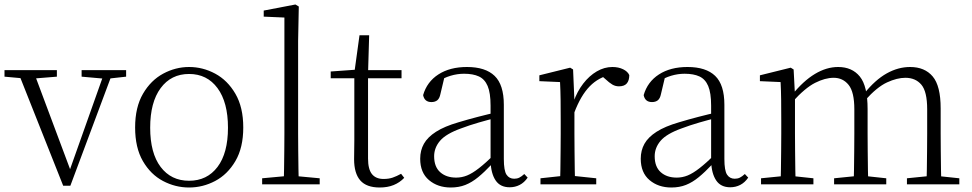

<svg xmlns="http://www.w3.org/2000/svg" viewBox="-28 -820 4322 854"><path d="M253 6 49 -508H119L291 -48H276L281 -60L440 -508H477L285 6ZM-8 -479V-508H225V-479L114 -470H91ZM335 -479V-508H533V-479L452 -470H436Z M813 14Q752 14 697 -15Q642 -44 607.5 -103.5Q573 -163 573 -253Q573 -343 608 -403Q643 -463 698 -492.5Q753 -522 813 -522Q874 -522 929 -492.5Q984 -463 1019 -403Q1054 -343 1054 -253Q1054 -163 1019 -103.5Q984 -44 929 -15Q874 14 813 14ZM813 -16Q893 -16 939.5 -77.5Q986 -139 986 -252Q986 -365 939.5 -428Q893 -491 813 -491Q733 -491 686.5 -428Q640 -365 640 -252Q640 -139 686.5 -77.5Q733 -16 813 -16Z M1138 0V-27L1257 -38H1276L1394 -27V0ZM1234 0Q1235 -30 1235.5 -69Q1236 -108 1236.5 -149.5Q1237 -191 1237 -226V-742L1145 -746V-773L1286 -800L1301 -791L1298 -637V-226Q1298 -191 1298.5 -149.5Q1299 -108 1299.5 -69Q1300 -30 1301 0Z M1578 -472V-508H1758V-472ZM1661 14Q1602 14 1574.5 -17.5Q1547 -49 1547 -112Q1547 -135 1547.5 -152.5Q1548 -170 1548 -196V-472H1443V-502L1568 -511L1548 -496L1571 -663H1614L1609 -493V-481V-115Q1609 -67 1626.5 -45.5Q1644 -24 1678 -24Q1701 -24 1718.5 -30Q1736 -36 1756 -47L1770 -29Q1750 -8 1723 3Q1696 14 1661 14Z M1977 14Q1919 14 1880 -19Q1841 -52 1841 -114Q1841 -151 1857.5 -180.5Q1874 -210 1911.5 -234Q1949 -258 2011 -276Q2054 -289 2098.5 -300.5Q2143 -312 2183 -321V-297Q2143 -287 2101.5 -275Q2060 -263 2023 -249Q1956 -225 1929.5 -194Q1903 -163 1903 -125Q1903 -78 1930 -54Q1957 -30 2001 -30Q2026 -30 2049.5 -39.5Q2073 -49 2102.5 -72Q2132 -95 2172 -134L2178 -89H2159Q2127 -55 2099 -32Q2071 -9 2042 2.5Q2013 14 1977 14ZM2239 13Q2197 13 2176.5 -17.5Q2156 -48 2154 -102V-106V-350Q2154 -407 2141 -437.5Q2128 -468 2102 -480Q2076 -492 2036 -492Q2006 -492 1976 -483Q1946 -474 1914 -454L1950 -482L1931 -402Q1927 -382 1917 -374Q1907 -366 1891 -366Q1860 -366 1854 -397Q1871 -456 1922 -489Q1973 -522 2049 -522Q2131 -522 2172 -482.5Q2213 -443 2213 -354V-113Q2213 -61 2225 -43Q2237 -25 2259 -25Q2272 -25 2282 -30Q2292 -35 2304 -46L2319 -30Q2304 -8 2283.5 2.5Q2263 13 2239 13Z M2376 0V-27L2487 -39H2510L2624 -27V0ZM2463 0Q2464 -24 2464.5 -64.5Q2465 -105 2465.5 -149Q2466 -193 2466 -226V-281Q2466 -333 2465.5 -375.5Q2465 -418 2463 -455L2371 -459V-485L2508 -519L2521 -511L2527 -371V-370V-226Q2527 -193 2527.5 -149Q2528 -105 2528.5 -64.5Q2529 -24 2530 0ZM2526 -318 2509 -367H2523Q2539 -413 2566 -448Q2593 -483 2626.5 -502.5Q2660 -522 2696 -522Q2723 -522 2743.5 -512Q2764 -502 2771 -486Q2771 -462 2760 -449Q2749 -436 2725 -436Q2709 -436 2695.5 -444Q2682 -452 2665 -468L2642 -488H2691Q2635 -477 2595 -436Q2555 -395 2526 -318Z M2958 14Q2900 14 2861 -19Q2822 -52 2822 -114Q2822 -151 2838.5 -180.5Q2855 -210 2892.5 -234Q2930 -258 2992 -276Q3035 -289 3079.5 -300.5Q3124 -312 3164 -321V-297Q3124 -287 3082.5 -275Q3041 -263 3004 -249Q2937 -225 2910.5 -194Q2884 -163 2884 -125Q2884 -78 2911 -54Q2938 -30 2982 -30Q3007 -30 3030.5 -39.5Q3054 -49 3083.5 -72Q3113 -95 3153 -134L3159 -89H3140Q3108 -55 3080 -32Q3052 -9 3023 2.5Q2994 14 2958 14ZM3220 13Q3178 13 3157.5 -17.5Q3137 -48 3135 -102V-106V-350Q3135 -407 3122 -437.5Q3109 -468 3083 -480Q3057 -492 3017 -492Q2987 -492 2957 -483Q2927 -474 2895 -454L2931 -482L2912 -402Q2908 -382 2898 -374Q2888 -366 2872 -366Q2841 -366 2835 -397Q2852 -456 2903 -489Q2954 -522 3030 -522Q3112 -522 3153 -482.5Q3194 -443 3194 -354V-113Q3194 -61 3206 -43Q3218 -25 3240 -25Q3253 -25 3263 -30Q3273 -35 3285 -46L3300 -30Q3285 -8 3264.5 2.5Q3244 13 3220 13Z M3357 0V-27L3467 -38H3487L3590 -27V0ZM3444 0Q3445 -24 3445.5 -64.5Q3446 -105 3446.5 -149Q3447 -193 3447 -226V-282Q3447 -333 3446.5 -375.5Q3446 -418 3444 -455L3352 -459V-485L3489 -519L3502 -511L3508 -396V-393V-226Q3508 -193 3508.5 -149Q3509 -105 3509.5 -64.5Q3510 -24 3511 0ZM3682 0V-27L3791 -38H3812L3914 -27V0ZM3769 0Q3770 -24 3770.5 -64Q3771 -104 3771.5 -148Q3772 -192 3772 -226V-334Q3772 -411 3746.5 -442.5Q3721 -474 3680 -474Q3642 -474 3597.5 -451.5Q3553 -429 3497 -367L3486 -398H3495Q3545 -460 3596.5 -491Q3648 -522 3700 -522Q3762 -522 3796.5 -479.5Q3831 -437 3831 -335V-226Q3831 -192 3831.5 -148Q3832 -104 3832.5 -64Q3833 -24 3834 0ZM4006 0V-27L4115 -38H4135L4239 -27V0ZM4092 0Q4094 -24 4094.5 -64Q4095 -104 4095.5 -148Q4096 -192 4096 -226V-334Q4096 -413 4070 -443.5Q4044 -474 3999 -474Q3962 -474 3917.5 -453.5Q3873 -433 3820 -374L3808 -404H3816Q3865 -465 3916 -493.5Q3967 -522 4020 -522Q4085 -522 4120.5 -480Q4156 -438 4156 -338V-226Q4156 -192 4156.5 -148Q4157 -104 4157.5 -64Q4158 -24 4159 0Z"/></svg>

Font: Noto Serif JP
Style: Regular
Weight: 200
Designer: Ryoko NISHIZUKA 西塚涼子 (kana & ideographs); Frank Grießhammer (Latin, Greek & Cyrillic); Wenlong ZHANG 张文龙 (bopomofo); San
Foundry: Adobe
Version: Version 2.001;hotconv 1.1.0;makeotfexe 2.6.0